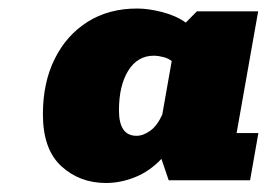

<svg xmlns="http://www.w3.org/2000/svg" viewBox="-20 -812 611 439"><path d="M222.2 -393.6Q162.1 -393.6 120.1 -432.1Q78.1 -470.7 78.1 -550.8Q78.1 -623 105 -677.2Q131.8 -731.4 180.2 -762Q228.5 -792.5 293.5 -792.5Q319.8 -792.5 351.6 -784.2Q383.3 -775.9 404.8 -760.3L430.2 -786.1H570.3L521 -507.8H570.8L551.8 -399.9H365.7L349.1 -448.7Q322.3 -420.4 289.1 -407Q255.9 -393.6 222.2 -393.6ZM292 -501.5Q307.6 -501.5 323.7 -513.2Q339.8 -524.9 351.1 -550.3L372.6 -672.4Q364.7 -678.7 353.3 -681.6Q341.8 -684.6 331.5 -684.6Q294.4 -684.6 273.2 -650.4Q252 -616.2 252 -559.6Q252 -501.5 292 -501.5Z"/></svg>

Font: Bevan
Style: Italic
Weight: 400
Italic angle: -10°
Designer: Vernon Adams
Foundry: Vernon Adams
Version: Version 2.100; ttfautohint (v1.8.3)